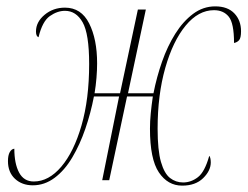

<svg xmlns="http://www.w3.org/2000/svg" viewBox="-20 -566 778 603"><path d="M83 16Q49 16 27 -4.5Q5 -25 5 -60Q5 -78 10.5 -88Q16 -98 25 -99Q25 -52 40 -24Q55 4 86 4Q133 4 172.5 -42.5Q212 -89 236 -172Q260 -255 260 -365Q260 -460 239.5 -496Q219 -532 184 -532Q160 -532 136.5 -515.5Q113 -499 101 -449Q93 -452 93 -467Q93 -497 120 -519.5Q147 -542 184 -542Q235 -542 260 -492.5Q285 -443 285 -367Q285 -346 283 -321.5Q281 -297 277 -273H357L413 -536H438L382 -273H462Q472 -324 489 -372.5Q506 -421 530.5 -460Q555 -499 586.5 -522.5Q618 -546 656 -546Q695 -546 716 -524Q737 -502 737 -468Q737 -447 731 -440Q725 -433 715 -431Q715 -493 698.5 -513.5Q682 -534 652 -534Q603 -534 563 -485.5Q523 -437 499 -352.5Q475 -268 475 -162Q475 -94 485.5 -57.5Q496 -21 514 -7Q532 7 555 7Q580 7 601.5 -9.5Q623 -26 637 -76Q639 -76 640.5 -69.5Q642 -63 642 -56Q642 -30 618 -6.5Q594 17 552 17Q507 17 479 -24.5Q451 -66 451 -162Q451 -185 453.5 -210.5Q456 -236 460 -263H379L323 0H301L354 -263H275Q265 -211 248 -161.5Q231 -112 207 -71.5Q183 -31 151.5 -7.5Q120 16 83 16Z"/></svg>

Font: Noto Serif Display SemiCondensed Thin
Style: Italic
Weight: 100
Width: 4
Italic angle: -12°
Designer: Monotype Design Team
Foundry: Monotype Imaging Inc.
Version: Version 2.009